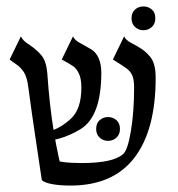

<svg xmlns="http://www.w3.org/2000/svg" viewBox="-20 -569 554 597"><path d="M183 2 110 -9 94 -116Q77 -229 68 -298Q64 -330 54 -345Q44 -360 30.5 -369Q17 -378 10 -384L45 -456Q48 -449 54 -443Q60 -437 71 -430Q95 -414 109.5 -396Q124 -378 127 -342Q134 -240 147.5 -158.5Q161 -77 183 2ZM234 -62Q330 -62 362 -89Q377 -101 387 -161.5Q397 -222 397 -296Q397 -321 391.5 -334Q386 -347 374.5 -355.5Q363 -364 331 -384L366 -456Q370 -445 389 -435Q408 -425 412 -422Q432 -411 448 -391Q464 -371 464 -327Q464 -164 397.5 -78Q331 8 199 8Q166 8 142 3.5Q118 -1 110 -9L142 -74Q168 -62 234 -62ZM132 -162V-160Q168 -170 200.5 -200Q233 -230 233 -297Q233 -324 225.5 -340Q218 -356 207 -363.5Q196 -371 172 -384L207 -456Q211 -445 228.5 -435.5Q246 -426 249 -424Q251 -423 264.5 -415Q278 -407 286.5 -388.5Q295 -370 295 -343Q295 -207 230.5 -167.5Q166 -128 94 -129L93 -136ZM389 -512Q389 -530 400 -539.5Q411 -549 426 -549Q441 -549 452 -539.5Q463 -530 463 -512Q463 -495 452 -485Q441 -475 426 -475Q411 -475 400 -485Q389 -495 389 -512ZM279 -168Q279 -186 290 -195.5Q301 -205 316 -205Q331 -205 342 -195.5Q353 -186 353 -168Q353 -151 342 -141Q331 -131 316 -131Q301 -131 290 -141Q279 -151 279 -168Z"/></svg>

Font: BellefairVN
Style: Regular
Weight: 400
Designer: Nick Shinn, Liron Lavi Turkenic
Foundry: Shinntype
Version: Version 1.003